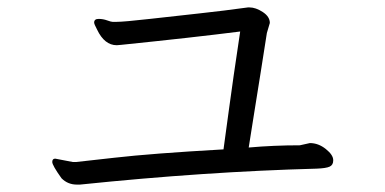

<svg xmlns="http://www.w3.org/2000/svg" viewBox="-20 -588 1040 518"><path d="M129 -160Q121 -160 121 -151Q121 -142 146 -107Q163 -90 187 -90H196Q534 -125 834 -133Q860 -134 869.5 -138.5Q879 -143 879 -155V-156Q879 -170 859 -186Q839 -202 816 -202L789 -196Q718 -196 651 -190Q657 -227 665.5 -281.5Q674 -336 683.5 -394Q693 -452 700 -499L708 -526Q708 -543 689 -555.5Q670 -568 653 -568H649Q584 -559 519.5 -552Q455 -545 384.5 -537Q314 -529 293 -529H284Q280 -529 269 -533Q258 -537 246 -537Q234 -537 234 -527Q234 -523 242 -508Q262 -466 295 -466L307 -467Q502 -487 628 -503Q608 -370 598 -295Q588 -220 583 -185Q389 -174 289 -162.5Q189 -151 186 -151H176Z"/></svg>

Font: LXGW WenKai TC
Style: Regular
Weight: 400
Designer: LXGW / Fontworks Inc.
Foundry: LXGW / Fontworks Inc.
Version: Version 1.330